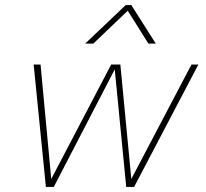

<svg xmlns="http://www.w3.org/2000/svg" viewBox="-20 -733 806 753"><path d="M473 -713H495L591 -562H562L481 -691L346 -562H314ZM112 -480H139L181 -31L416 -480H452L495 -31L731 -480H758L506 0H475L430 -461L191 0H160Z"/></svg>

Font: Prompt Thin
Style: Italic
Weight: 250
Italic angle: -12°
Designer: Katatrad Team
Foundry: CadsonDemak
Version: Version 1.001